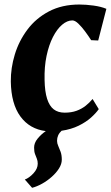

<svg xmlns="http://www.w3.org/2000/svg" viewBox="-20 -586 502 870"><path d="M92.5 227.5Q112 220.5 131.5 199.5Q151 178.5 151 155.5Q151 143 147 133.2Q143 123.5 138.8 112.2Q134.5 101 134.5 83Q134.5 61.5 150.5 42Q166.5 22.5 187.5 8Q114.5 -1 72.5 -58.2Q30.5 -115.5 29 -217Q28.5 -278 47.2 -339.5Q66 -401 104.5 -452.2Q143 -503.5 202 -534.5Q261 -565.5 339.5 -565.5Q369 -565.5 403.8 -560.8Q438.5 -556 462 -546L425 -402.5Q417 -403 409 -403.2Q401 -403.5 393 -404Q381.5 -422 366.2 -442.8Q351 -463.5 335.5 -478.5Q320 -493.5 308 -493.5Q284.5 -493.5 261.5 -474Q238.5 -454.5 220 -418.5Q201.5 -382.5 191 -333Q180.5 -283.5 182 -223.5Q183 -171 193.5 -138.2Q204 -105.5 223.5 -90.5Q243 -75.5 273 -75.5Q303.5 -75.5 326.8 -84Q350 -92.5 367.8 -106.5Q385.5 -120.5 399.5 -137.5L427.5 -91.5Q415.5 -74 392.8 -53.5Q370 -33 336.5 -16.5Q303 0 259 6.5Q248.5 16 243.5 27.5Q238.5 39 238.5 52Q238.5 63.5 244 75.5Q249.5 87.5 254.8 102.2Q260 117 260 137.5Q260 157 247.5 177Q235 197 214.5 215.2Q194 233.5 170.5 246.5Q147 259.5 125.5 265Z"/></svg>

Font: Merriweather 24pt ExtraBold
Style: Italic
Weight: 800
Italic angle: -7.8°
Version: Version 2.101